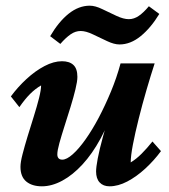

<svg xmlns="http://www.w3.org/2000/svg" viewBox="-20 -654 602 682"><path d="M200.2 -436.5Q226.6 -436.5 240.7 -423.3Q254.9 -410.2 254.9 -380.9Q254.9 -365.2 248 -336.9Q241.2 -308.6 230.5 -273.9Q219.7 -239.3 209 -205.6Q198.2 -171.9 190.9 -145.5Q183.6 -119.1 183.6 -105.5Q183.6 -96.7 188 -91.8Q192.4 -86.9 201.2 -86.9Q216.8 -86.9 238.3 -106Q259.8 -125 283.7 -158.7Q307.6 -192.4 330.6 -235.8Q353.5 -279.3 374 -328.6Q394.5 -377.9 408.2 -428.7H529.3Q515.6 -386.7 500.5 -335Q485.4 -283.2 472.7 -232.4Q460 -181.6 452.1 -140.6Q444.3 -99.6 444.3 -77.1Q463.9 -88.9 482.9 -107.9Q502 -127 521.5 -151.4L551.8 -117.2Q527.3 -84 496.1 -55.2Q464.8 -26.4 432.1 -9.3Q399.4 7.8 369.1 7.8Q346.7 7.8 334 -5.9Q321.3 -19.5 321.3 -44.9Q321.3 -59.6 327.1 -90.8Q333 -122.1 346.2 -170.4Q359.4 -218.8 379.9 -283.2H387.7Q366.2 -214.8 336.9 -161.1Q307.6 -107.4 272.9 -69.8Q238.3 -32.2 201.2 -12.2Q164.1 7.8 128.9 7.8Q93.8 7.8 73.2 -9.3Q52.7 -26.4 52.7 -61.5Q52.7 -78.1 60.1 -106.4Q67.4 -134.8 78.1 -169.9Q88.9 -205.1 100.1 -240.7Q111.3 -276.4 118.7 -305.7Q126 -335 126 -350.6Q105.5 -338.9 86.9 -320.3Q68.4 -301.8 48.8 -273.4L18.6 -311.5Q43 -344.7 74.2 -373.5Q105.5 -402.3 138.2 -419.4Q170.9 -436.5 200.2 -436.5ZM508.8 -631.8 545.9 -604.5Q515.6 -554.7 479.5 -525.4Q443.4 -496.1 404.3 -496.1Q385.7 -496.1 360.8 -507.8Q335.9 -519.5 310.5 -531.7Q285.2 -543.9 266.6 -543.9Q248 -543.9 231 -532.2Q213.9 -520.5 194.3 -498L158.2 -525.4Q188.5 -577.1 224.1 -605.5Q259.8 -633.8 298.8 -633.8Q318.4 -633.8 343.3 -621.6Q368.2 -609.4 393.6 -597.7Q418.9 -585.9 437.5 -585.9Q456.1 -585.9 473.1 -597.7Q490.2 -609.4 508.8 -631.8Z"/></svg>

Font: Crimson Pro
Style: Bold Italic
Weight: 700
Italic angle: -12°
Designer: Jacques Le Bailly
Foundry: Baron von Fonthausen
Version: Version 1.003